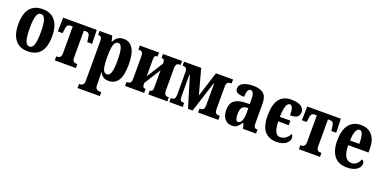

<svg xmlns="http://www.w3.org/2000/svg" viewBox="-16 -1358 4750 2394"><g transform="rotate(20 2359.0 -161.0)"><path d="M35 -270Q35 -549 261 -549Q367 -549 425.5 -478.5Q484 -408 484 -270Q484 10 258 10Q152 10 93.5 -61Q35 -132 35 -270ZM334 -270Q334 -380 316.5 -432.5Q299 -485 259 -485Q220 -485 203 -432.5Q186 -380 186 -270Q186 -160 203.5 -106.5Q221 -53 260 -53Q300 -53 317 -106.5Q334 -160 334 -270Z M617 -53H627Q654 -53 668.5 -68Q683 -83 683 -120V-473H659Q626 -473 614 -456.5Q602 -440 597 -392L593 -352H529L533 -536H979L984 -352H919L915 -392Q910 -440 898 -456.5Q886 -473 855 -473H831V-120Q831 -82 844 -67.5Q857 -53 884 -53H897V0H617Z M1002 174H1014Q1034 174 1051 160Q1068 146 1068 109V-413Q1068 -455 1056.5 -469Q1045 -483 1020 -483H1016V-536H1185L1203 -461H1207Q1247 -546 1333 -546Q1502 -546 1502 -266Q1502 -123 1459.5 -55.5Q1417 12 1331 12Q1291 12 1263.5 -6Q1236 -24 1218 -58H1213Q1217 4 1217 53V109Q1217 146 1233.5 160Q1250 174 1270 174H1297V227H1002ZM1353 -266Q1353 -369 1338 -422Q1323 -475 1289 -475Q1248 -475 1232.5 -423.5Q1217 -372 1217 -267Q1217 -156 1232 -107Q1247 -58 1287 -58Q1322 -58 1337.5 -109Q1353 -160 1353 -266Z M1550 -53H1559Q1587 -53 1600.5 -66.5Q1614 -80 1614 -121V-415Q1614 -455 1600.5 -469Q1587 -483 1559 -483H1550V-536H1805V-483H1798Q1779 -483 1770.5 -472Q1762 -461 1762 -431V-205L1899 -423V-433Q1899 -460 1891 -471.5Q1883 -483 1865 -483H1858V-536H2111V-483H2101Q2074 -483 2060.5 -468.5Q2047 -454 2047 -414V-125Q2047 -85 2061 -69Q2075 -53 2101 -53H2111V0H1858V-53H1866Q1884 -53 1891.5 -66.5Q1899 -80 1899 -112V-335L1762 -117V-107Q1762 -76 1770.5 -64.5Q1779 -53 1797 -53H1803V0H1550Z M2137 -53H2149Q2174 -53 2186 -67.5Q2198 -82 2198 -122V-414Q2198 -454 2184.5 -468.5Q2171 -483 2146 -483H2137V-536H2365L2455 -203L2561 -536H2788V-483H2781Q2748 -483 2734 -468.5Q2720 -454 2720 -412V-124Q2720 -81 2733.5 -67Q2747 -53 2781 -53H2788V0H2519V-53H2530Q2558 -53 2570.5 -67.5Q2583 -82 2583 -124V-408H2577L2446 0H2385L2261 -408H2255V-124Q2255 -81 2266 -67Q2277 -53 2304 -53H2315V0H2137Z M2837 -153Q2837 -234 2882 -273Q2927 -312 3020 -316L3088 -319V-374Q3088 -431 3076.5 -459.5Q3065 -488 3039 -488Q3015 -488 3003 -460Q2991 -432 2991 -380Q2930 -380 2900.5 -396Q2871 -412 2871 -447Q2871 -497 2921.5 -523Q2972 -549 3052 -549Q3146 -549 3191 -509.5Q3236 -470 3236 -379V-123Q3236 -83 3246.5 -68Q3257 -53 3285 -53H3288V0H3115L3096 -69H3088Q3056 -24 3032.5 -7Q3009 10 2967 10Q2910 10 2873.5 -32Q2837 -74 2837 -153ZM3089 -191V-266L3059 -263Q3020 -259 3004 -232Q2988 -205 2988 -149Q2988 -59 3025 -59Q3053 -59 3071 -95.5Q3089 -132 3089 -191Z M3346 -266Q3346 -549 3557 -549Q3647 -549 3688.5 -520Q3730 -491 3730 -444Q3730 -405 3704.5 -382Q3679 -359 3608 -359Q3608 -488 3562 -488Q3532 -488 3515 -445Q3498 -402 3495 -298H3635V-238H3495Q3498 -150 3518.5 -105.5Q3539 -61 3580 -61Q3624 -61 3657.5 -86Q3691 -111 3706 -148Q3727 -134 3727 -102Q3727 -76 3709.5 -50Q3692 -24 3654 -7Q3616 10 3560 10Q3458 10 3402 -54.5Q3346 -119 3346 -266Z M3856 -53H3866Q3893 -53 3907.5 -68Q3922 -83 3922 -120V-473H3898Q3865 -473 3853 -456.5Q3841 -440 3836 -392L3832 -352H3768L3772 -536H4218L4223 -352H4158L4154 -392Q4149 -440 4137 -456.5Q4125 -473 4094 -473H4070V-120Q4070 -82 4083 -67.5Q4096 -53 4123 -53H4136V0H3856Z M4268 -265Q4268 -404 4324 -476.5Q4380 -549 4483 -549Q4579 -549 4632.5 -486.5Q4686 -424 4686 -307V-258H4417Q4418 -158 4446.5 -110Q4475 -62 4530 -62Q4604 -62 4638 -149Q4652 -144 4661 -133Q4670 -122 4670 -105Q4670 -77 4651.5 -50.5Q4633 -24 4593 -7Q4553 10 4493 10Q4381 10 4324.5 -61.5Q4268 -133 4268 -265ZM4541 -320Q4542 -399 4528.5 -442.5Q4515 -486 4487 -486Q4456 -486 4438 -442.5Q4420 -399 4419 -320Z"/></g></svg>

Font: Noto Serif CondExtraBold
Style: Regular
Weight: 800
Width: 3
Designer: Monotype Design Team
Foundry: Monotype Imaging Inc.
Version: Version 1.001